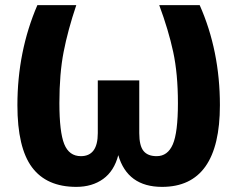

<svg xmlns="http://www.w3.org/2000/svg" viewBox="-20 -713 927 750"><path d="M760 -693Q839 -515 839 -302Q839 17 613 17Q478 17 442 -107Q426 -45 383 -14Q340 17 278 17Q162 17 105 -59.5Q48 -136 48 -302Q48 -512 126 -693H278Q245 -595 228.5 -510Q212 -425 212 -311Q212 -197 231 -150Q250 -103 296 -103Q362 -103 362 -193V-399H524V-193Q524 -144 540.5 -123.5Q557 -103 592 -103Q635 -103 655 -149Q675 -195 675 -310Q675 -425 656.5 -510.5Q638 -596 602 -693Z"/></svg>

Font: FiraGO
Style: Bold
Weight: 700
Designer: bBox Type
Foundry: bBox Type GmbH
Version: Version 1.001;PS 001.001;hotconv 1.0.88;makeotf.lib2.5.64775